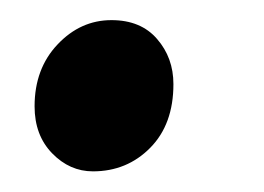

<svg xmlns="http://www.w3.org/2000/svg" viewBox="-20 -156 256 186"><path d="M13.5 -53Q13.5 -89.5 35.8 -113Q58 -136.5 88 -136.5Q116.5 -136.5 132.2 -118.2Q148 -100 148 -74.5Q148 -35.5 125.5 -12.8Q103 10 70 10Q47.5 10 30.5 -7.5Q13.5 -25 13.5 -53Z"/></svg>

Font: Merriweather 96pt
Style: Bold Italic
Weight: 700
Italic angle: -7.8°
Version: Version 2.101